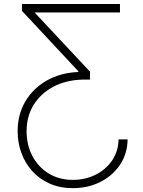

<svg xmlns="http://www.w3.org/2000/svg" viewBox="-20 -748 731 983"><path d="M633.3 -34.2Q632.3 39.1 594.5 95.5Q556.6 151.9 493.4 183.6Q430.2 215.3 353 215.3Q287.1 215.3 234.6 192.1Q182.1 168.9 145.5 128.4Q108.9 87.9 89.6 35.2Q70.3 -17.6 70.3 -76.7Q70.3 -161.6 109.6 -228.5Q148.9 -295.4 219 -335.4Q289.1 -375.5 380.9 -379.4V-383.3L92.3 -692.4V-727.5H594.2V-684.1H150.4V-691.4L440.9 -380.9V-340.3H400.4Q316.9 -337.9 252.7 -303.7Q188.5 -269.5 152.3 -211.2Q116.2 -152.8 116.2 -76.2Q116.2 -4.9 146.2 51.5Q176.3 107.9 229.7 140.4Q283.2 172.9 352.5 172.9Q417.5 172.9 470.2 146.2Q522.9 119.6 554.4 72.8Q585.9 25.9 586.9 -34.2Z"/></svg>

Font: Inter ExtraLight
Style: Regular
Weight: 250
Designer: Rasmus Andersson
Foundry: rsms
Version: Version 4.001;git-66647c0bb